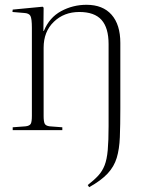

<svg xmlns="http://www.w3.org/2000/svg" viewBox="-20 -543 620 801"><path d="M341 -523Q409 -523 445.5 -481.5Q482 -440 482 -364V-90Q482 -21 480 29Q478 79 467 115.5Q456 152 429 181Q402 210 352 238L346 229Q373 208 390 189.5Q407 171 416.5 146.5Q426 122 429.5 83Q433 44 433 -17V-359Q433 -427 403.5 -460Q374 -493 311 -493Q247 -493 204.5 -452Q162 -411 162 -344V-59Q162 -36 166.5 -27Q171 -18 187 -16L240 -12V0H33V-12L87 -16Q103 -18 108 -26Q113 -34 113 -60V-427Q113 -465 107 -476.5Q101 -488 80 -489L32 -493L33 -503L158 -515L162 -511L161 -414H163Q186 -470 235 -496.5Q284 -523 341 -523Z"/></svg>

Font: Display Extralight
Style: Regular
Weight: 200
Designer: Latin by Veronika Burian and Jose Scaglione. Greek by Irene Vlachou. Cyrillic by Vera Evstafieva.
Foundry: TypeTogether
Version: Version 3.002